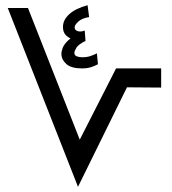

<svg xmlns="http://www.w3.org/2000/svg" viewBox="-20 -721 662 741"><path d="M354 -515 358 -473Q345 -466 330.5 -461.5Q316 -457 296 -457Q255 -457 236 -474Q217 -491 217 -513Q217 -524 222.5 -537.5Q228 -551 243 -565Q258 -579 285 -591L286 -563Q273 -565 258.5 -570Q244 -575 233.5 -586Q223 -597 223 -617Q223 -644 247 -666Q271 -688 318 -701L324 -655Q297 -651 282.5 -638Q268 -625 268 -615Q268 -605 279.5 -601Q291 -597 307 -603L310 -563Q283 -550 275 -537Q267 -524 267 -517Q267 -507 276.5 -503.5Q286 -500 297 -500Q316 -500 330 -505Q344 -510 354 -515ZM281 0 10 -690H88L300 -151L273 -153L428 -457H602V-383L470 -384Z"/></svg>

Font: Noto Sans Arabic SemiCondensed
Style: Regular
Weight: 400
Width: 4
Designer: Monotype Design Team, Nadine Chahine, Nizar Qandah and Khaled Hosny
Foundry: Monotype Imaging Inc.
Version: Version 2.012